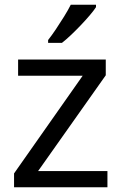

<svg xmlns="http://www.w3.org/2000/svg" viewBox="-20 -786 510 806"><path d="M431 0H39V-58L327 -468H56V-536H424V-470L140 -68H431ZM383 -756Q374 -742 357 -722Q340 -702 319.5 -680.5Q299 -659 278.5 -639.5Q258 -620 240 -606H182V-618Q197 -637 214.5 -663Q232 -689 249 -716.5Q266 -744 277 -766H383Z"/></svg>

Font: Noto Sans Javanese
Style: Regular
Weight: 400
Designer: Monotype Design Team
Foundry: Monotype Imaging Inc.
Version: Version 2.004